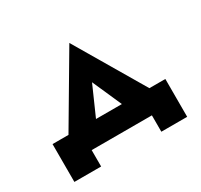

<svg xmlns="http://www.w3.org/2000/svg" viewBox="-126 -659 958 914"><g transform="rotate(-30 352.5 -202.5)"><path d="M350 -279 460 -30 606 -61 350 -495 94 -61 240 -30ZM518 0V90H660V-118H40V90H187V0Z"/></g></svg>

Font: Jost
Style: Bold
Weight: 700
Version: Version 3.710